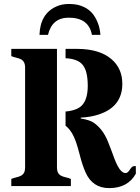

<svg xmlns="http://www.w3.org/2000/svg" viewBox="-20 -941 707 971"><path d="M667 -62.5Q626.5 10.3 532.2 10.3Q447.8 10.3 412.6 -69.3Q396.5 -106 384.8 -152.1Q373 -198.2 364.3 -223.1Q344.2 -280.3 311.5 -305.2V-377Q369.6 -382.3 394.5 -408.2Q423.8 -439.5 423.8 -506.8Q423.8 -583.5 397 -614.3Q372.1 -643.6 311.5 -646.5V-693.8H369.1Q483.4 -693.8 543.9 -641.6Q598.6 -594.7 598.6 -517.1Q598.6 -399.9 477.1 -361.3Q438 -348.6 388.2 -346.2V-341.8Q433.6 -334.5 454.1 -320.3Q500 -288.6 525.4 -226.1Q534.2 -205.1 542.2 -183.1Q550.3 -161.1 558.1 -140.1Q565.9 -119.1 574.7 -102.5Q594.2 -65.9 614.7 -65.9Q625 -65.9 633.1 -77.9Q641.1 -89.8 646.5 -95.5Q651.9 -101.1 658.7 -101.1Q665.5 -101.1 667 -100.6ZM268.1 -693.8V-92.8Q268.1 -62.5 290 -51.8Q300.3 -46.9 312.7 -44.2Q325.2 -41.5 338.4 -36.1V0H37.1V-36.1Q50.3 -41.5 62.7 -44.2Q75.2 -46.9 85 -51.8Q106.9 -62.5 106.9 -92.8V-600.1Q106.9 -630.9 85 -641.6Q75.2 -646.5 62.7 -649.2Q50.3 -651.9 37.1 -657.2V-693.8ZM327.6 -851.6Q243.2 -851.6 222.7 -764.6H179.7Q183.1 -871.6 265.1 -908.2Q293 -920.9 327.4 -920.9Q361.8 -920.9 385.5 -913.1Q409.2 -905.3 426.3 -892.6Q443.4 -879.9 454.8 -863.3Q466.3 -846.7 473.1 -829.1Q485.4 -800.3 487.8 -764.6H444.8Q429.2 -851.6 327.6 -851.6Z"/></svg>

Font: Stardos Stencil
Style: Bold
Weight: 700
Designer: vernon adams
Foundry: vernon adams
Version: Version 1.000